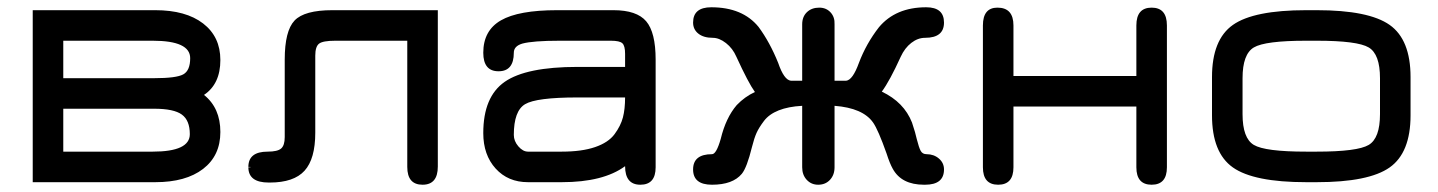

<svg xmlns="http://www.w3.org/2000/svg" viewBox="-20 -495 3954 528"><path d="M70 6V-467H407Q491 -467 538.5 -430.5Q586 -394 586 -330Q586 -264 541 -234Q586 -198 586 -132Q586 -67 538.5 -30.5Q491 6 407 6ZM400 -383H154V-280H404Q465 -280 484 -290.5Q503 -301 503 -335Q503 -383 400 -383ZM404 -196H154V-78H400Q502 -78 502 -126Q502 -164 480 -180Q458 -196 404 -196Z M1184 -467V-37Q1184 13 1142 13Q1100 13 1100 -36V-383H902Q868 -383 857.5 -375Q847 -367 847 -342V-130Q847 -58 817.5 -25.5Q788 7 722 7H719Q663 7 663 -35H669V-36H663Q663 -78 716 -78Q743 -78 753 -86.5Q763 -95 763 -118V-331Q763 -410 790 -438.5Q817 -467 894 -467Z M1568 -311H1699V-347Q1699 -369 1691.5 -376Q1684 -383 1660 -383H1519Q1445 -383 1416 -375Q1393 -368 1393 -350Q1393 -299 1351 -299Q1309 -299 1309 -350Q1309 -411 1357.5 -439Q1406 -467 1512 -467H1667Q1731 -467 1757 -436.5Q1783 -406 1783 -331V-35Q1783 13 1741 13Q1699 13 1699 -38Q1639 6 1525 6H1432Q1377 6 1343 -31.5Q1309 -69 1309 -129Q1309 -229 1368 -270Q1427 -311 1568 -311ZM1525 -78Q1580 -78 1616.5 -90.5Q1653 -103 1670 -126Q1687 -149 1693 -172Q1699 -195 1699 -227H1568Q1455 -227 1424 -208.5Q1393 -190 1393 -124Q1393 -107 1405.5 -92.5Q1418 -78 1432 -78Z M2524 13H2521Q2459 13 2435 -31Q2427 -45 2418 -73Q2395 -138 2381 -158Q2353 -198 2275 -204V-35Q2275 -14 2262.5 -0.5Q2250 13 2230 13Q2211 13 2198.5 -0.5Q2186 -14 2186 -35V-204Q2148 -202 2121.5 -191.5Q2095 -181 2081 -162.5Q2067 -144 2060.5 -129.5Q2054 -115 2048 -91Q2034 -34 2020 -17Q1995 13 1938 13Q1886 13 1886 -29Q1886 -71 1938 -71Q1950 -71 1962 -113Q1976 -171 2006 -206Q2028 -229 2056 -242Q2038 -267 2005 -339Q1995 -362 1976.5 -376.5Q1958 -391 1940 -391Q1915 -391 1900.5 -402.5Q1886 -414 1886 -433Q1886 -475 1936 -475Q2022 -475 2066 -421Q2097 -379 2120 -322Q2136 -275 2155 -273H2186V-428Q2186 -449 2199 -461.5Q2212 -474 2233 -474Q2252 -474 2264 -461Q2276 -448 2275 -428V-273H2307Q2325 -275 2342 -322Q2362 -375 2397 -420Q2443 -475 2527 -475Q2576 -475 2576 -433Q2576 -391 2524 -391Q2504 -391 2486 -377Q2468 -363 2457 -339Q2427 -273 2405 -243Q2466 -214 2488 -158Q2498 -128 2501 -113Q2507 -89 2512 -80Q2517 -71 2528 -71Q2548 -71 2562 -59Q2576 -47 2576 -29Q2576 13 2524 13Z M2767 -202V-35Q2767 13 2725 13Q2683 13 2683 -35V-425Q2683 -474 2723 -474Q2767 -474 2767 -425V-286H3105V-425Q3105 -474 3147 -474Q3189 -474 3189 -425V-35Q3189 13 3147 13Q3105 13 3105 -35V-202Z M3601 6H3572Q3428 6 3370.5 -34.5Q3313 -75 3313 -178V-283Q3313 -386 3370.5 -426.5Q3428 -467 3572 -467H3601Q3744 -467 3801.5 -426.5Q3859 -386 3859 -283V-178Q3859 -75 3801.5 -34.5Q3744 6 3601 6ZM3572 -78H3601Q3713 -78 3744 -96.5Q3775 -115 3775 -181V-280Q3775 -346 3744 -364.5Q3713 -383 3601 -383H3572Q3459 -383 3428 -364.5Q3397 -346 3397 -280V-181Q3397 -115 3428 -96.5Q3459 -78 3572 -78Z"/></svg>

Font: Jura
Style: Bold
Weight: 700
Designer: Daniel Johnson, Alexei Vanyashin
Foundry: Daniel Johnson
Version: Version 5.103